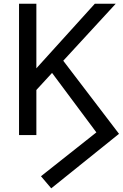

<svg xmlns="http://www.w3.org/2000/svg" viewBox="-20 -731 664 1039"><path d="M257.3 288.1 201.7 222.7 501.5 -14.6 261.7 -336.4 176.8 -244.1V0H83V-710.9H176.8V-361.3L493.2 -710.9H606.4L322.3 -402.3L624 -6.8Z"/></svg>

Font: RobotoFlex
Style: Regular
Weight: 400
Designer: Berlow after Robertson
Foundry: Google
Version: Version 2.136